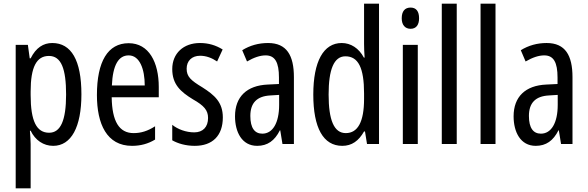

<svg xmlns="http://www.w3.org/2000/svg" viewBox="-20 -780 3184 1040"><path d="M263 -547C215 -547 175 -522 146 -464H141L131 -537H65V240H146V0C146 -20 144 -44 142 -72H146C171 -20 216 10 268 10C366 10 421 -92 421 -269C421 -454 366 -547 263 -547ZM245 -477C312 -477 338 -407 338 -268C338 -127 308 -61 246 -61C178 -61 146 -124 146 -265V-285C146 -417 178 -477 245 -477Z M677 -546C564 -546 505 -447 505 -265C505 -109 558 10 695 10C741 10 782 -1 820 -24V-96C780 -70 743 -59 704 -59C625 -59 587 -123 585 -253H840V-309C840 -442 787 -546 677 -546ZM677 -480C737 -480 764 -405 764 -317H586C591 -428 622 -480 677 -480Z M1187 -144C1187 -226 1142 -265 1076 -307C1013 -345 991 -365 991 -408C991 -450 1019 -478 1064 -478C1097 -478 1128 -466 1156 -447L1186 -512C1149 -535 1109 -547 1063 -547C974 -547 913 -491 913 -406C913 -323 958 -283 1025 -242C1085 -208 1107 -183 1107 -141C1107 -92 1079 -63 1032 -63C988 -63 942 -80 913 -104V-20C943 -3 985 10 1035 10C1131 10 1187 -45 1187 -144Z M1432 -547C1381 -547 1334 -534 1292 -508L1318 -447C1356 -469 1389 -480 1419 -480C1470 -480 1491 -442 1491 -360V-325L1430 -322C1317 -317 1253 -256 1253 -150C1253 -65 1290 10 1373 10C1429 10 1468 -18 1496 -74H1498L1510 0H1572V-362C1572 -480 1533 -547 1432 -547ZM1492 -266V-212C1492 -114 1457 -56 1401 -56C1360 -56 1336 -86 1336 -152C1336 -222 1371 -259 1444 -263Z M1834 10C1886 10 1923 -17 1952 -68H1957L1968 0H2033V-760H1952V-542C1952 -521 1953 -498 1955 -468H1951C1924 -519 1880 -547 1831 -547C1732 -547 1677 -447 1677 -268C1677 -87 1731 10 1834 10ZM1853 -59C1789 -59 1760 -130 1760 -268C1760 -402 1788 -475 1851 -475C1921 -475 1952 -412 1952 -274V-244C1952 -120 1918 -59 1853 -59Z M2204 -739C2173 -739 2156 -719 2156 -681C2156 -645 2174 -624 2204 -624C2234 -624 2250 -645 2250 -681C2250 -718 2235 -739 2204 -739ZM2243 -537H2162V0H2243Z M2454 0V-760H2373V0Z M2664 0V-760H2583V0Z M2941 -547C2890 -547 2843 -534 2801 -508L2827 -447C2865 -469 2898 -480 2928 -480C2979 -480 3000 -442 3000 -360V-325L2939 -322C2826 -317 2762 -256 2762 -150C2762 -65 2799 10 2882 10C2938 10 2977 -18 3005 -74H3007L3019 0H3081V-362C3081 -480 3042 -547 2941 -547ZM3001 -266V-212C3001 -114 2966 -56 2910 -56C2869 -56 2845 -86 2845 -152C2845 -222 2880 -259 2953 -263Z"/></svg>

Font: Noto Sans UI Condensed
Style: Regular
Weight: 400
Width: 3
Designer: Monotype Design Team
Foundry: Monotype Imaging Inc.
Version: Version 1.901